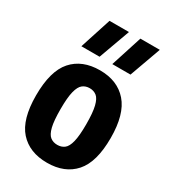

<svg xmlns="http://www.w3.org/2000/svg" viewBox="-198 -908 906 1019"><g transform="rotate(30 255.5 -399.0)"><path d="M255.5 10.5Q147.5 10.5 87.2 -56.8Q27 -124 27 -270.5Q27 -420 87 -487.8Q147 -555.5 255.5 -555.5Q363 -555.5 423.2 -486.5Q483.5 -417.5 483.5 -272Q483.5 -124.5 423.5 -57Q363.5 10.5 255.5 10.5ZM255.5 -99Q280.5 -99 298.2 -112.5Q316 -126 325.2 -163Q334.5 -200 334.5 -270Q334.5 -342 325 -380.2Q315.5 -418.5 297.8 -432.2Q280 -446 255.5 -446Q230.5 -446 212.8 -432.2Q195 -418.5 185.5 -381Q176 -343.5 176 -272.5Q176 -201.5 185.2 -164Q194.5 -126.5 212.2 -112.8Q230 -99 255.5 -99ZM294.5 -616.5 356 -808H475L406 -616.5ZM105 -616.5 167 -808H286L216.5 -616.5Z"/></g></svg>

Font: Encode Sans Cnd
Style: Bold
Weight: 700
Width: 3
Designer: Multiple Designers
Foundry: Impallari Type
Version: Version 3.002; ttfautohint (v1.8.3) -l 8 -r 50 -G 200 -x 14 